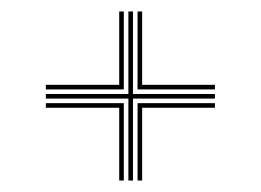

<svg xmlns="http://www.w3.org/2000/svg" viewBox="-20 -565 455 335"><path d="M204 -250V-393H60V-401H204V-545H212V-401H355V-393H212V-250ZM188 -250V-377H60V-385H196V-250ZM60 -409V-417H188V-545H196V-409ZM220 -250V-385H355V-377H228V-250ZM220 -409V-545H228V-417H355V-409Z"/></svg>

Font: Big Shoulders Inline Text Thin
Style: Regular
Weight: 100
Designer: Patric King
Foundry: XO Type Co
Version: Version 2.002